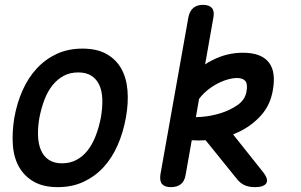

<svg xmlns="http://www.w3.org/2000/svg" viewBox="-20 -760 1240 790"><path d="M218 10Q159 10 120 -12Q81 -34 59 -72Q37 -110 33 -162.5Q29 -215 39 -276Q50 -337 73 -388.5Q96 -440 131 -478Q166 -516 213 -538Q260 -560 319 -560Q379 -560 418 -538Q457 -516 478.5 -478.5Q500 -441 504.5 -389Q509 -337 498 -276Q487 -215 464 -162.5Q441 -110 406 -72Q371 -34 324 -12Q277 10 218 10ZM235 -88Q268 -88 294.5 -102Q321 -116 340.5 -141Q360 -166 373.5 -200.5Q387 -235 395 -276Q402 -317 401 -351Q400 -385 389 -409.5Q378 -434 356.5 -448Q335 -462 302 -462Q268 -462 242 -448Q216 -434 196 -409Q176 -384 163 -350Q150 -316 142 -275Q135 -234 136.5 -200Q138 -166 149 -141Q160 -116 181.5 -102Q203 -88 235 -88Z M1060 -55Q1086 -23 1076 -6.5Q1066 10 1029 10Q1004 10 986.5 2Q969 -6 956 -22L826 -183Q797 -181 769 -183L744 -42Q740 -15 724.5 -2.5Q709 10 683 10Q658 10 647 -2.5Q636 -15 640 -42L755 -688Q760 -714 775 -727Q790 -740 815 -740Q841 -740 852 -727Q863 -714 858 -688L824 -495Q838 -505 853 -512Q913 -543 979 -543Q1019 -543 1045.5 -532.5Q1072 -522 1087 -502Q1102 -482 1105.5 -454Q1109 -426 1103 -391Q1093 -328 1053.5 -284.5Q1014 -241 960 -216Q949 -211 939 -207ZM799 -353 786 -278Q796 -278 808 -279Q848 -282 887 -294Q926 -306 957 -327.5Q988 -349 994 -382Q1000 -413 990 -426Q980 -439 955 -439Q937 -439 913.5 -432Q890 -425 865.5 -411Q841 -397 819 -376Q808 -365 799 -353Z"/></svg>

Font: Maple Mono NL Medium
Style: Italic
Weight: 500
Italic angle: -10°
Monospace: yes
Designer: subframe7536
Version: Version 7.000